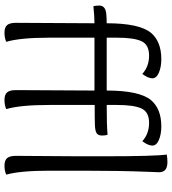

<svg xmlns="http://www.w3.org/2000/svg" viewBox="26 -810 786 879"><g transform="rotate(90 419.5 -370.0)"><path d="M693 -49 695 -335V-451Q695 -687 687 -740Q703 -743 722 -743Q768 -743 768 -705Q768 -701 766 -652Q761 -528 761 -358V-202Q761 -69 779 -5Q761 3 737.5 3Q714 3 703.5 -9Q693 -21 693 -49ZM392 -49 394 -409H152V-202Q152 -69 171 -5Q153 3 129 3Q105 3 94.5 -9Q84 -21 84 -49L86 -409Q53 -409 8 -404Q5 -414 5 -431Q5 -459 42 -463Q64 -465 86 -465Q86 -615 130 -668Q170 -715 250 -715Q286 -715 312 -704Q338 -693 338 -674Q338 -655 318 -628Q284 -659 234 -659Q184 -659 168 -624Q152 -589 152 -512V-465H394Q394 -615 438 -668Q478 -715 558 -715Q594 -715 620 -704Q646 -693 646 -674Q646 -655 626 -628Q592 -659 542 -659Q492 -659 476 -624Q460 -589 460 -512V-465Q557 -465 596 -469Q600 -461 600 -443.5Q600 -426 589.5 -419Q579 -412 551.5 -411Q524 -410 460 -410V-202Q460 -69 479 -5Q461 3 437 3Q413 3 402.5 -9Q392 -21 392 -49Z"/></g></svg>

Font: Overlock
Style: Regular
Weight: 400
Designer: Dario Muhafara
Foundry: Dario Manuel Muhafara
Version: Version 1.002